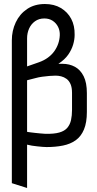

<svg xmlns="http://www.w3.org/2000/svg" viewBox="-20 -723 482 957"><path d="M39 -522V190L115 214V-2Q126 1 139 3Q152 5 166 6.5Q180 8 192 9Q204 10 212 10Q257 10 294 2.5Q331 -5 357.5 -24Q384 -43 398.5 -77.5Q413 -112 413 -165V-259Q413 -311 397 -343Q381 -375 353.5 -390Q326 -405 291 -405H271Q303 -426 320 -450.5Q337 -475 344.5 -500.5Q352 -526 352 -549Q353 -595 335 -629Q317 -663 283.5 -683Q250 -703 204 -703Q152 -703 115 -678Q78 -653 58.5 -611.5Q39 -570 39 -522ZM115 -532Q115 -558 125 -580.5Q135 -603 154.5 -617Q174 -631 201 -631Q225 -631 242.5 -619.5Q260 -608 269.5 -589Q279 -570 278 -547Q277 -525 270 -505Q263 -485 250.5 -467.5Q238 -450 219 -436Q200 -422 175 -413L115 -392ZM115 -66V-323L158 -334Q172 -338 190 -340.5Q208 -343 226 -344.5Q244 -346 257 -346Q271 -346 285 -342.5Q299 -339 311.5 -330Q324 -321 331.5 -304Q339 -287 339 -260V-175Q339 -147 334 -124.5Q329 -102 315.5 -86Q302 -70 275.5 -62.5Q249 -55 206 -56Q194 -57 180.5 -58Q167 -59 155.5 -60.5Q144 -62 134.5 -63Q125 -64 120 -65Q115 -66 115 -66Z"/></svg>

Font: Advent Pro Medium
Style: Regular
Weight: 500
Designer: VivaRado, Andreas Kalpakidis
Foundry: VivaRado, Andreas Kalpakidis
Version: Version 3.000